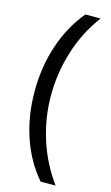

<svg xmlns="http://www.w3.org/2000/svg" viewBox="-132 -762 561 968"><g transform="rotate(15 148.0 -278.0)"><path d="M40 -273.9Q40 -403.3 77.9 -516.1Q115.7 -628.9 187 -713.9H266.1Q195.8 -619.6 160.4 -506.8Q125 -394 125 -274.9Q125 -157.7 161.1 -45.9Q197.3 65.9 265.1 158.2H187Q115.2 75.2 77.6 -35.6Q40 -146.5 40 -273.9Z"/></g></svg>

Font: f06252833
Style: Regular
Weight: 400
Foundry: Ascender Corporation
Version: Version 1.10